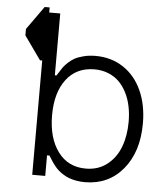

<svg xmlns="http://www.w3.org/2000/svg" viewBox="-54 -797 725 856"><g transform="rotate(5 309.0 -369.0)"><path d="M111.2 -750H133.5V-727.3H182.9V-450.6H190.3Q192.8 -453.8 200.5 -466.4Q208.1 -479 214.7 -488.3Q221.2 -497.5 234.9 -510.5Q248.6 -523.4 263.8 -531.8Q279.1 -540.1 303.3 -546.3Q327.4 -552.6 356.2 -552.6Q427.2 -552.6 481 -517Q534.8 -481.5 563.7 -417.8Q592.7 -354 592.7 -271.3Q592.7 -143.8 528.1 -65.9Q463.4 12.1 358 12.4Q337 12.4 318 8.9Q299 5.3 285.2 0Q271.3 -5.3 258.5 -13.7Q245.7 -22 237.4 -29.5Q229 -36.9 220.7 -47.2Q212.4 -57.5 208.1 -64.1Q203.8 -70.7 198 -79.9Q192.1 -89.1 190.3 -92H179.3V0H121.1V-511.4H111.2L36.6 -616.5V-645.2ZM528.8 -272.7Q528.8 -309.3 522 -342Q515.3 -374.6 501.2 -402.3Q487.2 -430 467.2 -449.9Q447.1 -469.8 418.7 -481.2Q390.3 -492.5 356.5 -492.5Q276.3 -492.2 231.2 -432.9Q186.1 -373.6 186.1 -272.7Q186.1 -170.5 231.7 -109.2Q277.3 -47.9 356.5 -48.3Q411.6 -48.3 451.2 -79Q490.8 -109.7 509.8 -159.8Q528.8 -209.9 528.8 -272.7Z"/></g></svg>

Font: Inter Light BETA
Style: Regular
Weight: 300
Designer: Rasmus Andersson
Foundry: rsms
Version: Version 3.011;git-f93a4a705